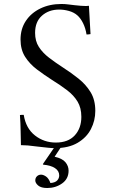

<svg xmlns="http://www.w3.org/2000/svg" viewBox="-20 -731 568 963"><path d="M85 -3Q84 -35 83.5 -73.5Q83 -112 80 -154Q85 -155 89.5 -155Q94 -155 99 -155Q110 -87 155.5 -51.5Q201 -16 260 -16Q322 -16 355 -52Q388 -88 388 -145Q388 -190 369 -221.5Q350 -253 316.5 -278.5Q283 -304 241 -330Q202 -355 165.5 -382.5Q129 -410 106 -446Q83 -482 83 -533Q83 -586 109.5 -626Q136 -666 182.5 -688.5Q229 -711 288 -711Q306 -711 320.5 -709Q335 -707 354 -705Q373 -703 385 -702Q397 -701 407 -701Q409 -701 414 -701Q419 -701 426 -702L434 -560Q428 -559 423.5 -558.5Q419 -558 414 -558Q409 -590 396.5 -615Q384 -640 368 -654Q351 -669 326 -676Q301 -683 277 -683Q225 -683 190.5 -652.5Q156 -622 156 -566Q156 -525 175 -495.5Q194 -466 226 -441.5Q258 -417 298 -391Q337 -366 374 -336.5Q411 -307 434.5 -268.5Q458 -230 458 -175Q458 -126 436 -83.5Q414 -41 369 -14.5Q324 12 255 12Q240 12 221.5 10Q203 8 167 4Q137 0 119.5 -1.5Q102 -3 85 -3ZM265 -10H297L254 55Q293 64 308.5 83Q324 102 324 125Q324 166 291.5 189Q259 212 217 212Q186 212 171.5 199.5Q157 187 157 174Q157 161 165.5 153Q174 145 186 145Q197 145 210.5 154Q224 163 233 187Q257 185 267 174Q277 163 277 149Q277 126 255.5 112Q234 98 197 95L195 92Z"/></svg>

Font: Castoro Titling
Style: Regular
Weight: 400
Version: Version 2.04